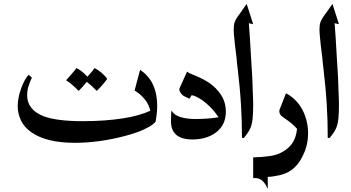

<svg xmlns="http://www.w3.org/2000/svg" viewBox="-20 -701 1783 976"><path d="M771 -83Q771 -81 757.5 -69.5Q744 -58 708.5 -41.5Q673 -25 612 -9Q481 25 361 25Q215 25 139 -29Q102 -55 86 -90Q70 -125 70 -161Q70 -203 87.5 -251.5Q105 -300 126 -321L142 -306Q134 -290 126 -266Q118 -242 118 -217Q118 -143 202 -110Q269 -85 401 -85Q516 -85 609 -100Q690 -113 744 -138Q737 -169 719.5 -191.5Q702 -214 683 -228Q664 -242 664 -240L692 -346Q726 -324 748 -289Q779 -238 779 -162Q779 -135 775.5 -112Q772 -89 771 -83ZM369 -355Q400 -339 424 -311Q451 -340 461 -355Q479 -346 497.5 -330Q516 -314 525 -300Q501 -267 472 -239Q446 -266 421 -285Q404 -263 380 -239Q339 -280 316 -293Q358 -340 369 -355Z M1128 -133Q1128 -65 1077 -27Q1056 -11 1025.5 -1.5Q995 8 959 8Q849 8 849 -85Q849 -100 850 -116.5Q851 -133 851 -139Q867 -115 898.5 -105.5Q930 -96 975 -96Q1003 -96 1037 -98.5Q1071 -101 1091 -105Q1069 -138 1042 -163.5Q1015 -189 991 -202.5Q967 -216 954 -217L943 -199L918 -211Q906 -217 897.5 -230Q889 -243 893 -253L931 -337Q936 -332 949 -326.5Q962 -321 967 -319Q1015 -299 1043 -280Q1080 -255 1104 -218Q1128 -181 1128 -133Z M1267 -578 1245 -583Q1249 -538 1257 -395Q1264 -297 1265 -234Q1267 -194 1267 -166Q1267 -128 1264 -96Q1260 -62 1249 -42Q1243 -30 1233 -17Q1223 -4 1220 0H1210Q1210 -91 1205 -168Q1200 -254 1187 -363Q1185 -374 1183 -402Q1172 -488 1169 -528Q1168 -537 1168 -551Q1168 -574 1172.5 -587Q1177 -600 1185 -612L1234 -681Z M1459 165Q1433 183 1397.5 190.5Q1362 198 1341 198V255H1338Q1331 234 1314 218Q1297 202 1267 204V99Q1311 98 1350.5 92.5Q1390 87 1418 70Q1448 53 1466.5 26Q1485 -1 1490 -46Q1471 -68 1446 -86Q1421 -104 1414 -109Q1400 -120 1400 -135Q1400 -142 1402 -146L1434 -227Q1489 -197 1517.5 -142.5Q1546 -88 1546 -23Q1546 36 1521 87Q1497 139 1459 165Z M1703 -578 1681 -583Q1685 -538 1693 -395Q1700 -297 1701 -234Q1703 -194 1703 -166Q1703 -128 1700 -96Q1696 -62 1685 -42Q1679 -30 1669 -17Q1659 -4 1656 0H1646Q1646 -91 1641 -168Q1636 -254 1623 -363Q1621 -374 1619 -402Q1608 -488 1605 -528Q1604 -537 1604 -551Q1604 -574 1608.5 -587Q1613 -600 1621 -612L1670 -681Z"/></svg>

Font: Katibeh
Style: Regular
Weight: 400
Designer: Arabic design by Kourosh Beigpour, Latin design by Eduardo Tunni, engineering by Lasse Fister
Version: Version 1.000